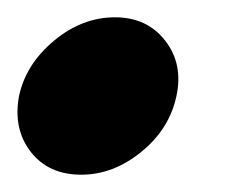

<svg xmlns="http://www.w3.org/2000/svg" viewBox="-27 -194 290 222"><path d="M67 8Q29 8 8.5 -18.5Q-12 -45 -5 -83Q3 -120 35.5 -147Q68 -174 106 -174Q143 -174 164 -147Q185 -120 177 -83Q169 -45 136.5 -18.5Q104 8 67 8Z"/></svg>

Font: Epunda Sans ExtraBold
Style: Italic
Weight: 800
Italic angle: -12.0243°
Designer: Simon Atzbach
Foundry: typofactur
Version: Version 2.204; ttfautohint (v1.8.4.7-5d5b)